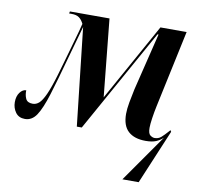

<svg xmlns="http://www.w3.org/2000/svg" viewBox="-82 -621 946 917"><g transform="rotate(10 391.0 -163.0)"><path d="M570 210 731 -20Q716 -6 697 2Q678 10 647 10Q592 10 562.5 -17Q533 -44 533 -101Q533 -125 539 -158Q545 -191 552 -223L620 -501H615L336 0H312L259 -474Q250 -442 240 -406.5Q230 -371 216 -321Q184 -204 161.5 -131.5Q139 -59 117 -26Q95 7 61 7Q31 7 15.5 -14.5Q0 -36 0 -64Q0 -93 13.5 -111Q27 -129 44 -129Q43 -107 51 -89Q59 -71 85 -71Q102 -71 116 -83.5Q130 -96 145.5 -130Q161 -164 180 -228Q188 -255 199.5 -295.5Q211 -336 223 -378Q235 -420 243.5 -451Q252 -482 253 -488Q243 -508 230 -517Q217 -526 194 -526H182L184 -536H376L414 -160L623 -536H750L670 -161Q664 -133 659.5 -102.5Q655 -72 655 -55Q655 -27 666 -19Q677 -11 687 -11Q705 -11 718 -22Q731 -33 753 -58L754 -61V-60L755 -61L760 -54L649 210Z"/></g></svg>

Font: Noto Serif Display ExtraCondensed
Style: Bold Italic
Weight: 700
Width: 2
Italic angle: -12°
Designer: Monotype Design Team
Foundry: Monotype Imaging Inc.
Version: Version 2.009